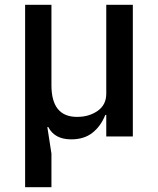

<svg xmlns="http://www.w3.org/2000/svg" viewBox="-20 -565 653 795"><path d="M84 210V-545H193V-212Q193 -81 299 -81Q349 -81 384.5 -106Q420 -131 420 -177V-545H530V0H420V-89H416Q397 -42 362.5 -15Q328 12 275 12Q206 12 180 -39H176L193 71V210Z"/></svg>

Font: IBM Plex Sans JP Medium
Style: Regular
Weight: 500
Designer: Mike Abbink; Paul van der Laan; Pieter van Rosmalen; Wujin Sim; Yejin Wi; Jinhee Kim; Boomi Park; Yona Kim; Kichan Ma
Foundry: Sandoll Inc.
Version: Version 1.001